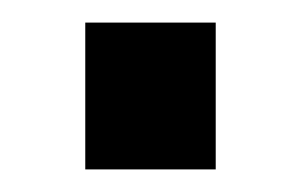

<svg xmlns="http://www.w3.org/2000/svg" viewBox="-20 -363 267 170"><path d="M55.5 -213V-343H171V-213Z"/></svg>

Font: Cabin SemiCondensedMedium
Style: Regular
Weight: 500
Width: 4
Designer: Pablo Impallari
Foundry: Pablo Impallari. http://www.impallari.com Igino Marini. http://www.ikern.com
Version: Version 3.001